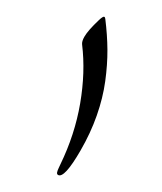

<svg xmlns="http://www.w3.org/2000/svg" viewBox="-163 -658 633 749"><g transform="rotate(30 153.5 -283.5)"><path d="M257.8 -98.6Q257.8 28.3 229.5 28.3Q223.6 28.3 221.2 21.2Q218.8 14.2 218 2Q217.3 -10.3 216.8 -11.7Q207.5 -141.1 164.6 -256.8Q121.6 -372.6 56.6 -459Q48.8 -469.2 48.8 -490.2Q48.8 -519 65.4 -574.2Q71.8 -596.2 77.6 -596.2Q81.1 -596.2 85 -590.8Q123 -540.5 152.1 -491Q181.2 -441.4 206.1 -380.4Q231 -319.3 244.4 -248Q257.8 -176.8 257.8 -98.6Z"/></g></svg>

Font: Noon
Style: Regular
Weight: 400
Designer: Mohammad Saleh Souzanchi
Foundry: Farsi Font Store
Version: Version 0.09